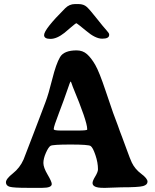

<svg xmlns="http://www.w3.org/2000/svg" viewBox="-20 -902 751 931"><path d="M276.9 -269H357.9Q402.8 -269 402.8 -273.9V-276.4Q402.8 -313.5 333 -481Q330.6 -486.8 327.4 -496.8Q324.2 -506.8 322.3 -506.8Q320.3 -506.8 305.7 -463.4Q291 -419.9 265.9 -354.2Q240.7 -288.6 240.7 -277.8V-275.4Q240.7 -269 276.9 -269ZM343.3 -882.3H360.8Q385.7 -882.3 400.9 -868.4Q416 -854.5 448.5 -813.2Q481 -772 495.1 -756.6Q509.3 -741.2 509.3 -735.4V-731.9Q508.8 -714.4 475.6 -714.4Q442.4 -714.4 397.9 -752.4L367.7 -776.9Q351.6 -789.6 349.6 -789.6Q347.7 -789.6 320.6 -766.6Q293.5 -743.7 292.5 -742.7Q255.4 -713.4 224.6 -713.4Q193.8 -713.4 193.8 -731.9Q193.8 -759.8 295.9 -861.8Q316.4 -882.3 343.3 -882.3ZM351.6 -657.7Q381.3 -657.7 401.9 -639.4Q422.4 -621.1 441.9 -587.4Q461.4 -553.7 492.4 -460.7Q523.4 -367.7 528.6 -354.5Q533.7 -341.3 551.3 -293.9L561.5 -265.1Q564.5 -257.3 572.3 -236.8L592.8 -181.2Q612.3 -127.4 619.1 -113.8Q634.3 -82 664.8 -59.3Q695.3 -36.6 695.3 -21.2Q695.3 -5.9 673.8 0.2Q652.3 6.3 567.4 6.3L538.6 7.3Q495.6 8.8 494.1 8.8H479.5Q428.7 8.8 428.7 -14.6Q428.7 -24.9 441.9 -46.6Q455.1 -68.4 455.1 -81.1Q455.1 -113.8 442.6 -150.4Q430.2 -187 419.4 -194.1Q408.7 -201.2 321.8 -201.2Q234.9 -201.2 224.9 -194.8Q214.8 -188.5 202.6 -160.9Q190.4 -133.3 190.4 -111.6Q190.4 -89.8 210.7 -55.4Q231 -21 231 -9.8Q231 8.8 186 8.8H110.8Q45.9 8.8 27.3 3.7Q8.8 -1.5 8.8 -18.1Q8.8 -34.7 42.5 -61.3Q76.2 -87.9 94.2 -128.4Q98.6 -138.2 142.1 -252.9L174.3 -337.4Q186.5 -370.6 200.7 -407.2Q214.8 -443.8 233.4 -518.3Q252 -592.8 271.2 -625.2Q290.5 -657.7 351.6 -657.7Z"/></svg>

Font: Averia Serif Libre
Style: Bold
Weight: 700
Version: Version 1.002